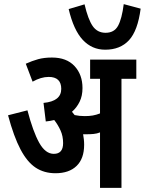

<svg xmlns="http://www.w3.org/2000/svg" viewBox="-20 -911 702 931"><path d="M388 -209Q388 -142 351.5 -106.5Q315 -71 249 -71Q194 -71 153 -98Q112 -125 79.5 -186.5Q47 -248 19 -352L113 -376Q140 -273 170 -219Q200 -165 241 -165Q286 -165 286 -217Q286 -251 273.5 -278.5Q261 -306 243 -329Q223 -324 202 -322L191 -412Q277 -420 277 -480Q277 -538 216 -538Q179 -538 138 -515L105 -602Q136 -616 165 -624Q194 -632 232 -632Q303 -632 341.5 -590.5Q380 -549 380 -484Q380 -446 366 -417.5Q352 -389 329 -369Q335 -362 342 -353Q365 -348 391 -348Q413 -348 430 -351Q447 -354 465 -361V-529H417V-622H641V-529H569V0H465V-269Q450 -263 434 -261.5Q418 -260 402 -260Q393 -260 383 -260Q385 -249 386.5 -236Q388 -223 388 -209ZM662 -869Q648 -762 605.5 -716Q563 -670 490 -670Q426 -670 381.5 -717.5Q337 -765 313 -867L390 -890Q407 -817 429.5 -784.5Q452 -752 492 -752Q534 -752 552.5 -786Q571 -820 580 -891Z"/></svg>

Font: Noto Sans Devanagari UI ExtraCondensed SemiBold
Style: Regular
Weight: 600
Width: 2
Designer: Jelle Bosma - Monotype Design Team
Foundry: Monotype Imaging Inc.
Version: Version 2.004; ttfautohint (v1.8.4.7-5d5b)